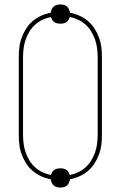

<svg xmlns="http://www.w3.org/2000/svg" viewBox="-20 -797 540 859"><path d="M250 42Q242 42 234 40Q226 38 220 32.5Q214 27 211 19.5Q208 12 207 5Q185 1 164 -8.5Q143 -18 126 -32.5Q109 -47 97 -66Q85 -85 77 -106.5Q69 -128 66.5 -150Q64 -172 64 -195V-540Q64 -563 66.5 -585Q69 -607 77 -628.5Q85 -650 97 -669Q109 -688 126 -702.5Q143 -717 164 -726.5Q185 -736 207 -740Q208 -747 211 -754.5Q214 -762 220 -767.5Q226 -773 234 -775Q242 -777 250 -777Q258 -777 266 -775Q274 -773 280 -767.5Q286 -762 289 -754.5Q292 -747 293 -740Q315 -736 336 -726.5Q357 -717 374 -702.5Q391 -688 403 -669Q415 -650 423 -628.5Q431 -607 433.5 -585Q436 -563 436 -540V-195Q436 -172 433.5 -150Q431 -128 423 -106.5Q415 -85 403 -66Q391 -47 374 -32.5Q357 -18 336 -8.5Q315 1 293 5Q292 12 289 19.5Q286 27 280 32.5Q274 38 266 40Q258 42 250 42ZM292 -14Q312 -18 330 -26.5Q348 -35 363 -48.5Q378 -62 388.5 -79.5Q399 -97 405.5 -116Q412 -135 414.5 -155Q417 -175 417 -195V-540Q417 -560 414.5 -580Q412 -600 405.5 -619Q399 -638 388.5 -655.5Q378 -673 363 -686.5Q348 -700 330 -708.5Q312 -717 292 -721Q290 -714 286.5 -708Q283 -702 277 -698Q271 -694 264 -692.5Q257 -691 250 -691Q243 -691 236 -692.5Q229 -694 223 -698Q217 -702 213.5 -708Q210 -714 208 -721Q188 -717 170 -708.5Q152 -700 137 -686.5Q122 -673 111.5 -655.5Q101 -638 94.5 -619Q88 -600 85.5 -580Q83 -560 83 -540V-195Q83 -175 85.5 -155Q88 -135 94.5 -116Q101 -97 111.5 -79.5Q122 -62 137 -48.5Q152 -35 170 -26.5Q188 -18 208 -14Q210 -21 213.5 -27Q217 -33 223 -37Q229 -41 236 -42.5Q243 -44 250 -44Q257 -44 264 -42.5Q271 -41 277 -37Q283 -33 286.5 -27Q290 -21 292 -14Z"/></svg>

Font: Iosevka Curly Thin
Style: Regular
Weight: 100
Monospace: yes
Designer: Belleve Invis
Foundry: Belleve Invis
Version: Version 22.1.2; ttfautohint (v1.8.4)